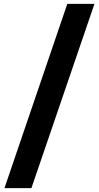

<svg xmlns="http://www.w3.org/2000/svg" viewBox="-20 -760 510 990"><path d="M3 210 327 -740H467L142 210Z"/></svg>

Font: Georama SemiExpanded
Style: Bold
Weight: 700
Width: 6
Designer: Jean-Baptiste Levee
Foundry: Production Type
Version: Version 1.001